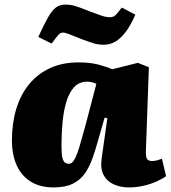

<svg xmlns="http://www.w3.org/2000/svg" viewBox="-20 -803 744 837"><path d="M616 -145Q615 -125 619.5 -113Q624 -101 643 -101Q654 -101 666.5 -104.5Q679 -108 686 -111L704 -35Q691 -25 665 -13Q639 -1 607 6.5Q575 14 543 14Q506 14 476.5 1Q447 -12 432 -39.5Q417 -67 423 -111L448 -288L436 -290L407 -189Q396 -149 383 -112.5Q370 -76 350.5 -47.5Q331 -19 298 -2.5Q265 14 214 14Q154 14 113.5 -11.5Q73 -37 52.5 -83Q32 -129 32 -191Q32 -266 51 -328.5Q70 -391 107 -436Q144 -481 198 -506Q252 -531 323 -531Q375 -531 412.5 -520.5Q450 -510 469 -501L581 -529L629 -510ZM279 -89Q288 -89 294.5 -94.5Q301 -100 309 -116Q317 -132 327 -165.5Q337 -199 352 -254L400 -437Q396 -440 385 -443.5Q374 -447 360 -447Q325 -447 303 -423Q281 -399 269 -358.5Q257 -318 252.5 -268Q248 -218 248 -166Q248 -132 252 -115.5Q256 -99 263.5 -94Q271 -89 279 -89ZM433 -608Q408 -608 387 -614.5Q366 -621 337 -632Q303 -646 283 -653.5Q263 -661 255 -661Q244 -661 236 -652.5Q228 -644 205 -613L147 -642Q172 -697 189.5 -727.5Q207 -758 224 -770.5Q241 -783 264 -783Q287 -783 307.5 -777Q328 -771 372 -753Q406 -740 424.5 -734Q443 -728 459 -728Q474 -728 483 -736.5Q492 -745 511 -770L570 -739Q549 -691 527 -662.5Q505 -634 482 -621Q459 -608 433 -608Z"/></svg>

Font: Literata Black
Style: Italic
Weight: 900
Italic angle: -2°
Designer: Latin by Veronika Burian and Jose Scaglione. Greek by Irene Vlachou. Cyrillic by Vera Evstafieva
Foundry: TypeTogether
Version: Version 3.002